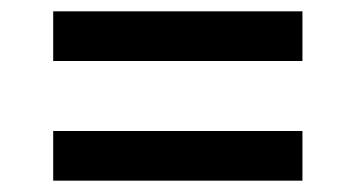

<svg xmlns="http://www.w3.org/2000/svg" viewBox="-20 -525 630 340"><path d="M74.2 -293Q184.6 -293 515.6 -293Q515.6 -271.5 515.6 -205.1Q405.3 -205.1 74.2 -205.1Q74.2 -226.6 74.2 -293ZM74.2 -504.9Q184.6 -504.9 515.6 -504.9Q515.6 -483.4 515.6 -417Q405.3 -417 74.2 -417Q74.2 -439.5 74.2 -504.9Z"/></svg>

Font: SSportsD
Style: Medium
Weight: 400
Designer: Swiss Typefaces
Version: Version 1.000